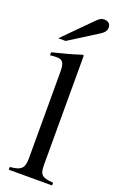

<svg xmlns="http://www.w3.org/2000/svg" viewBox="-169 -936 617 983"><g transform="rotate(20 139.0 -445.0)"><path d="M29 -719H69L223 -816C244 -829 253 -842 253 -858C253 -878 240 -890 218 -890C203 -890 194 -885 176 -867ZM257 0V-15C193 -19 182 -32 182 -87V-679L177 -683C125 -666 88 -656 19 -639V-623C35 -625 48 -625 56 -625C88 -625 98 -609 98 -561V-92C98 -37 84 -20 21 -15V0Z"/></g></svg>

Font: XITS Math
Style: Regular
Weight: 400
Designer: MicroPress Inc., with final additions and corrections provided by Coen Hoffman, Elsevier (retired)
Version: Version 1.108